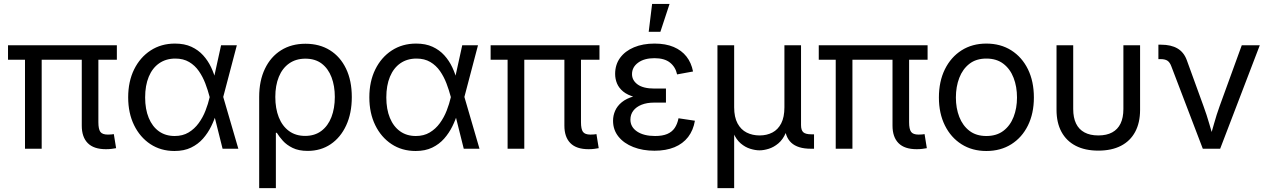

<svg xmlns="http://www.w3.org/2000/svg" viewBox="-20 -770 6564 994"><path d="M528.3 2.4Q465.3 2.4 434.3 -29.1Q403.3 -60.5 403.3 -119.6V-510.7H489.3V-137.2Q489.3 -101.6 499.5 -87.4Q509.8 -73.2 538.6 -73.2Q550.3 -73.2 556.6 -74Q563 -74.7 569.3 -75.7L581.1 -2.9Q571.3 -1 557.9 0.7Q544.4 2.4 528.3 2.4ZM109.4 0V-510.7H195.8V0ZM21.5 -460.9V-535.6H585V-460.9Z M883.3 11.7Q812.5 11.7 758.5 -23.9Q704.6 -59.6 674.1 -122.1Q643.6 -184.6 643.6 -266.1Q643.6 -348.1 674.3 -410.6Q705.1 -473.1 759.8 -508.8Q814.5 -544.4 885.7 -544.4Q935.1 -544.4 970.9 -527.8Q1006.8 -511.2 1031.7 -483.6Q1056.6 -456.1 1072.8 -421.9Q1088.9 -387.7 1097.7 -352.5H1128.9L1135.3 -269.5L1213.9 0H1132.3L1064.9 -269.5Q1056.2 -303.2 1043 -337.9Q1029.8 -372.6 1009.5 -401.9Q989.3 -431.2 959.2 -449Q929.2 -466.8 887.7 -466.8Q839.4 -466.8 804.2 -442.4Q769 -418 750.2 -372.8Q731.4 -327.6 731.4 -265.6Q731.4 -204.6 750 -159.7Q768.6 -114.7 802.7 -90.3Q836.9 -65.9 884.3 -65.9Q925.8 -65.9 956.3 -84.2Q986.8 -102.5 1008.5 -132.3Q1030.3 -162.1 1043.9 -197.3Q1057.6 -232.4 1065.4 -266.6L1124.5 -535.6H1206.1L1135.3 -266.6L1128.9 -185.1H1100.6Q1090.3 -150.4 1073.2 -115.7Q1056.2 -81.1 1030.8 -52.2Q1005.4 -23.4 969.2 -5.9Q933.1 11.7 883.3 11.7Z M1321.8 204.1V-268.1Q1321.8 -352.1 1351.6 -414.1Q1381.3 -476.1 1435.1 -509.8Q1488.8 -543.5 1561.5 -543.5Q1634.3 -543.5 1688 -510Q1741.7 -476.6 1771.5 -414.6Q1801.3 -352.5 1801.3 -267.6Q1801.3 -183.6 1772.2 -120.8Q1743.2 -58.1 1691.9 -23.4Q1640.6 11.2 1572.8 11.2Q1526.4 11.2 1495.1 -4.2Q1463.9 -19.5 1444.6 -41Q1425.3 -62.5 1413.1 -82.5H1408.2V204.1ZM1559.6 -66.4Q1609.4 -66.4 1643.8 -92.3Q1678.2 -118.2 1695.8 -163.8Q1713.4 -209.5 1713.4 -268.1Q1713.4 -325.2 1696.3 -370.1Q1679.2 -415 1645.5 -440.7Q1611.8 -466.3 1561 -466.3Q1512.2 -466.3 1477.1 -441.7Q1441.9 -417 1423.6 -372.3Q1405.3 -327.6 1405.3 -268.1Q1405.3 -208.5 1423.3 -162.8Q1441.4 -117.2 1476.1 -91.8Q1510.7 -66.4 1559.6 -66.4Z M2131.8 11.7Q2061 11.7 2007.1 -23.9Q1953.1 -59.6 1922.6 -122.1Q1892.1 -184.6 1892.1 -266.1Q1892.1 -348.1 1922.9 -410.6Q1953.6 -473.1 2008.3 -508.8Q2063 -544.4 2134.3 -544.4Q2183.6 -544.4 2219.5 -527.8Q2255.4 -511.2 2280.3 -483.6Q2305.2 -456.1 2321.3 -421.9Q2337.4 -387.7 2346.2 -352.5H2377.4L2383.8 -269.5L2462.4 0H2380.9L2313.5 -269.5Q2304.7 -303.2 2291.5 -337.9Q2278.3 -372.6 2258.1 -401.9Q2237.8 -431.2 2207.8 -449Q2177.7 -466.8 2136.2 -466.8Q2087.9 -466.8 2052.7 -442.4Q2017.6 -418 1998.8 -372.8Q1980 -327.6 1980 -265.6Q1980 -204.6 1998.5 -159.7Q2017.1 -114.7 2051.3 -90.3Q2085.4 -65.9 2132.8 -65.9Q2174.3 -65.9 2204.8 -84.2Q2235.4 -102.5 2257.1 -132.3Q2278.8 -162.1 2292.5 -197.3Q2306.2 -232.4 2314 -266.6L2373 -535.6H2454.6L2383.8 -266.6L2377.4 -185.1H2349.1Q2338.9 -150.4 2321.8 -115.7Q2304.7 -81.1 2279.3 -52.2Q2253.9 -23.4 2217.8 -5.9Q2181.6 11.7 2131.8 11.7Z M3026.9 2.4Q2963.9 2.4 2932.9 -29.1Q2901.9 -60.5 2901.9 -119.6V-510.7H2987.8V-137.2Q2987.8 -101.6 2998 -87.4Q3008.3 -73.2 3037.1 -73.2Q3048.8 -73.2 3055.2 -74Q3061.5 -74.7 3067.9 -75.7L3079.6 -2.9Q3069.8 -1 3056.4 0.7Q3043 2.4 3026.9 2.4ZM2607.9 0V-510.7H2694.3V0ZM2520 -460.9V-535.6H3083.5V-460.9Z M3368.2 10.3Q3307.1 10.3 3258.5 -8.8Q3210 -27.8 3181.9 -62.7Q3153.8 -97.7 3153.8 -145Q3153.8 -171.9 3164.6 -196.5Q3175.3 -221.2 3199 -240.7Q3222.7 -260.3 3262.2 -271.5Q3301.8 -282.7 3358.9 -282.7H3427.7V-238.8H3366.2Q3329.1 -238.8 3301.5 -227.8Q3273.9 -216.8 3258.8 -197Q3243.7 -177.2 3243.7 -150.9Q3243.7 -112.3 3278.3 -89.1Q3313 -65.9 3371.6 -65.9Q3409.7 -65.9 3434.3 -76.4Q3459 -86.9 3472.9 -107.4Q3486.8 -127.9 3492.7 -157.7L3577.6 -145Q3569.3 -95.7 3542.5 -60.8Q3515.6 -25.9 3471.7 -7.8Q3427.7 10.3 3368.2 10.3ZM3361.8 -256.8Q3305.2 -256.8 3266.8 -267.3Q3228.5 -277.8 3206.3 -296.1Q3184.1 -314.5 3174.3 -337.9Q3164.6 -361.3 3164.6 -387.2Q3164.6 -435.5 3190.4 -470.7Q3216.3 -505.9 3262.2 -525.1Q3308.1 -544.4 3368.7 -544.4Q3426.3 -544.4 3467.5 -526.9Q3508.8 -509.3 3533.9 -477.3Q3559.1 -445.3 3567.9 -399.9L3485.4 -384.8Q3477.1 -423.3 3448.5 -446Q3419.9 -468.8 3368.2 -468.8Q3315.4 -468.8 3283.7 -445.6Q3252 -422.4 3252 -386.2Q3252 -354 3281 -332.8Q3310.1 -311.5 3368.7 -311.5H3427.7V-256.8ZM3338.4 -605.5 3356 -749.5H3446.3L3398.9 -605.5Z M3694.3 204.1V-535.6H3780.8V-214.4Q3780.8 -163.6 3798.3 -131.1Q3815.9 -98.6 3845.7 -83.7Q3875.5 -68.8 3912.6 -68.8Q3949.7 -68.8 3978.8 -84Q4007.8 -99.1 4024.4 -131.3Q4041 -163.6 4041 -214.4V-535.6H4127V-122.6Q4127 -95.7 4138.9 -85.2Q4150.9 -74.7 4180.2 -74.7H4194.3V0H4177.7Q4109.9 0 4076.4 -31.2Q4043 -62.5 4043 -122.1V-171.4H4063Q4063 -117.2 4048.1 -82.3Q4033.2 -47.4 4009.5 -27.6Q3985.8 -7.8 3960 0.2Q3934.1 8.3 3912.1 8.3Q3890.1 8.3 3864 0.2Q3837.9 -7.8 3814.7 -27.6Q3791.5 -47.4 3776.4 -82.3Q3761.2 -117.2 3761.2 -171.4H3780.8V204.1Z M4725.6 2.4Q4662.6 2.4 4631.6 -29.1Q4600.6 -60.5 4600.6 -119.6V-510.7H4686.5V-137.2Q4686.5 -101.6 4696.8 -87.4Q4707 -73.2 4735.8 -73.2Q4747.6 -73.2 4753.9 -74Q4760.3 -74.7 4766.6 -75.7L4778.3 -2.9Q4768.6 -1 4755.1 0.7Q4741.7 2.4 4725.6 2.4ZM4306.6 0V-510.7H4393.1V0ZM4218.8 -460.9V-535.6H4782.2V-460.9Z M5086.4 11.7Q5013.2 11.7 4958 -23.2Q4902.8 -58.1 4871.8 -120.6Q4840.8 -183.1 4840.8 -265.1Q4840.8 -348.6 4871.8 -411.4Q4902.8 -474.1 4958 -509.3Q5013.2 -544.4 5086.4 -544.4Q5160.2 -544.4 5215.6 -509.3Q5271 -474.1 5301.8 -411.4Q5332.5 -348.6 5332.5 -265.1Q5332.5 -183.1 5301.8 -120.6Q5271 -58.1 5215.6 -23.2Q5160.2 11.7 5086.4 11.7ZM5086.4 -65.9Q5139.6 -65.9 5174.8 -92.8Q5210 -119.6 5227.5 -164.8Q5245.1 -210 5245.1 -265.1Q5245.1 -321.3 5227.5 -366.9Q5210 -412.6 5174.8 -439.7Q5139.6 -466.8 5086.4 -466.8Q5033.7 -466.8 4998.8 -439.7Q4963.9 -412.6 4946.3 -366.9Q4928.7 -321.3 4928.7 -265.1Q4928.7 -210 4946.3 -164.8Q4963.9 -119.6 4998.8 -92.8Q5033.7 -65.9 5086.4 -65.9Z M5666 9.8Q5597.7 9.8 5549.3 -15.1Q5501 -40 5475.3 -87.4Q5449.7 -134.8 5449.7 -201.2V-535.6H5536.1V-205.6Q5536.1 -160.6 5550.8 -130.4Q5565.4 -100.1 5594.5 -84.5Q5623.5 -68.8 5666 -68.8Q5709 -68.8 5737.8 -84.5Q5766.6 -100.1 5781.2 -130.4Q5795.9 -160.6 5795.9 -205.6V-535.6H5882.3V-201.2Q5882.3 -134.8 5856.9 -87.4Q5831.5 -40 5783.2 -15.1Q5734.9 9.8 5666 9.8Z M6207 0 6044.4 -425.8Q6036.6 -447.3 6024.2 -455.6Q6011.7 -463.9 5988.8 -463.9H5977.1V-538.6H5991.2Q6042.5 -538.6 6075.7 -519.3Q6108.9 -500 6124 -459L6210.4 -221.2Q6227.5 -174.8 6240.5 -129.2Q6253.4 -83.5 6266.6 -40H6238.8Q6252.4 -83.5 6265.1 -129.4Q6277.8 -175.3 6294.4 -221.2L6408.7 -535.6H6502L6296.9 0Z"/></svg>

Font: Inter 20pt
Style: Regular
Weight: 400
Version: Version 4.001;git-66647c0bb